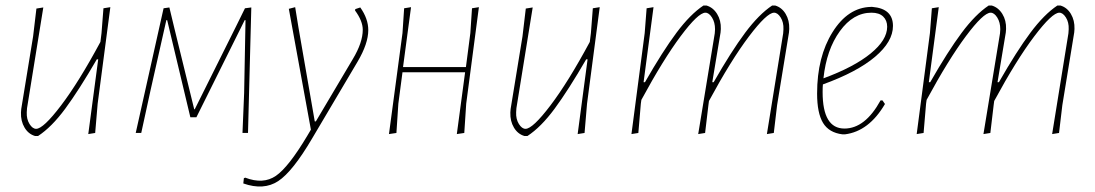

<svg xmlns="http://www.w3.org/2000/svg" viewBox="-20 -482 3971 696"><path d="M137 -455 78 -90 77 -75Q76 -50 87 -32.5Q98 -15 111 -15Q137 -15 201.5 -100Q266 -185 344 -330L348 -362L355 -452L380 -456L334 -106L325 0L300 4L336 -267H331Q266 -155 216.5 -88Q167 -21 118 11H107Q83 4 69 -19.5Q55 -43 56 -74L57 -87L100 -350L112 -451Z M472 0 573 -452 594 -455 612 -380 684 -86H686L836 -387L868 -452L891 -455L879 0H859L865 -145L870 -409H867L692 -57H670L586 -409H583L526 -156L492 0Z M1050 -456 1062 -382 1121 -42H1125L1259 -268Q1295 -328 1295 -374Q1295 -406 1267 -444L1268 -449L1286 -455Q1315 -414 1315 -373Q1315 -324 1276 -258L1112 19Q1041 140 988.5 174.5Q936 209 862 183L864 164L869 162Q934 187 980 155.5Q1026 124 1094 10L1107 -12L1027 -450Z M1470 -456 1441 -239H1669L1685 -362L1691 -452L1716 -456L1670 -106L1663 0L1636 4L1666 -220H1439L1424 -106L1417 0L1390 4L1439 -362L1445 -452Z M1911 -455 1852 -90 1851 -75Q1850 -50 1861 -32.5Q1872 -15 1885 -15Q1911 -15 1975.5 -100Q2040 -185 2118 -330L2122 -362L2129 -452L2154 -456L2108 -106L2099 0L2074 4L2110 -267H2105Q2040 -155 1990.5 -88Q1941 -21 1892 11H1881Q1857 4 1843 -19.5Q1829 -43 1830 -74L1831 -87L1874 -350L1886 -451Z M2349 -456 2313 -184H2318Q2382 -296 2432 -363Q2482 -430 2530 -462H2541Q2565 -455 2579.5 -431.5Q2594 -408 2593 -377L2592 -364L2562 -184H2567Q2631 -296 2681 -363Q2731 -430 2779 -462H2790Q2814 -455 2828 -431.5Q2842 -408 2841 -377L2840 -364L2797 -101L2785 0L2760 4L2819 -361L2820 -376Q2821 -401 2810 -418.5Q2799 -436 2786 -436Q2760 -436 2695 -350Q2630 -264 2550 -116L2548 -101L2536 0L2511 4L2571 -361L2572 -376Q2572 -401 2561 -418.5Q2550 -436 2537 -436Q2511 -436 2447.5 -351Q2384 -266 2305 -120L2303 -106L2294 0L2269 4L2317 -362L2324 -452Z M3188 -105Q3130 -6 3043 5H3034Q2985 -1 2963.5 -36.5Q2942 -72 2942 -143Q2942 -276 2998 -365.5Q3054 -455 3137 -457H3142Q3217 -451 3217 -388Q3217 -331 3152 -276Q3087 -221 2963 -176Q2962 -167 2962 -148Q2962 -16 3041 -16Q3116 -16 3172 -118H3179ZM3139 -436Q3073 -436 3024.5 -369Q2976 -302 2965 -198Q3076 -239 3136 -288Q3196 -337 3196 -385Q3196 -408 3181.5 -422Q3167 -436 3139 -436Z M3383 -456 3347 -184H3352Q3416 -296 3466 -363Q3516 -430 3564 -462H3575Q3599 -455 3613.5 -431.5Q3628 -408 3627 -377L3626 -364L3596 -184H3601Q3665 -296 3715 -363Q3765 -430 3813 -462H3824Q3848 -455 3862 -431.5Q3876 -408 3875 -377L3874 -364L3831 -101L3819 0L3794 4L3853 -361L3854 -376Q3855 -401 3844 -418.5Q3833 -436 3820 -436Q3794 -436 3729 -350Q3664 -264 3584 -116L3582 -101L3570 0L3545 4L3605 -361L3606 -376Q3606 -401 3595 -418.5Q3584 -436 3571 -436Q3545 -436 3481.5 -351Q3418 -266 3339 -120L3337 -106L3328 0L3303 4L3351 -362L3358 -452Z"/></svg>

Font: Alegreya Sans SC Thin
Style: Italic
Weight: 100
Italic angle: -7°
Designer: Juan Pablo del Peral
Foundry: Huerta Tipografica
Version: Version 2.007